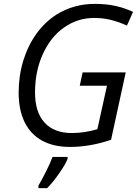

<svg xmlns="http://www.w3.org/2000/svg" viewBox="-20 -744 717 985"><path d="M75.7 -269Q75.7 -354.5 99.1 -431.6Q122.6 -508.8 166 -569.6Q209.5 -630.4 268.1 -668Q356.4 -724.1 466.8 -724.1Q523.4 -724.1 570.1 -714.1Q616.7 -704.1 662.6 -683.1L631.3 -612.8Q582.5 -634.3 543.9 -643.1Q505.4 -651.9 462.9 -651.9Q378.4 -651.9 309.1 -603.3Q239.7 -554.7 199.7 -466.3Q159.7 -378.4 159.7 -269.5Q159.7 -168.9 208.5 -115.2Q257.3 -61.5 348.6 -61.5Q412.1 -61.5 479.5 -81.1L528.8 -304.2H389.2L403.8 -372.6H625L549.8 -26.9Q442.4 9.8 338.9 9.8Q254.9 9.8 196 -22.5Q137.2 -54.7 106.4 -117.2Q75.7 -179.7 75.7 -269ZM249.5 61H326.7V70.8Q317.9 95.7 284.7 143.8Q251.5 191.9 221.7 221.2H177.2V208Q194.3 179.7 216.8 134.5Q239.3 89.4 249.5 61Z"/></svg>

Font: Viking Open Sans
Style: Italic
Weight: 400
Italic angle: -12°
Foundry: Ascender Corporation
Version: Version 2.000